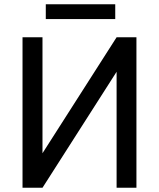

<svg xmlns="http://www.w3.org/2000/svg" viewBox="-20 -887 753 907"><path d="M530.8 -710.9H624.5V0H530.8V-547.9L180.7 0H86.4V-710.9H180.7V-163.1ZM524.4 -796.9H196.3V-866.7H524.4Z"/></svg>

Font: Roboto-ThirdPerson-AD3FC
Style: ThirdPerson-AD3FC
Weight: 400
Designer: Google
Version: Version 2.137; 2017